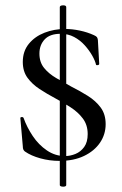

<svg xmlns="http://www.w3.org/2000/svg" viewBox="-20 -588 454 716"><path d="M203 102V-561Q203 -566 209.5 -567.5Q216 -569 221.5 -567.5Q227 -566 227 -561V102Q227 106 221.5 107.5Q216 109 209.5 107.5Q203 106 203 102ZM127 -388Q127 -356 144.5 -334.5Q162 -313 189.5 -297Q217 -281 246 -265Q278 -249 307.5 -230.5Q337 -212 355.5 -187Q374 -162 374 -125Q374 -87 353 -56Q332 -25 293.5 -6.5Q255 12 202 12Q165 12 130.5 2.5Q96 -7 73 -23Q69 -26 67 -30.5Q65 -35 65 -43L56 -146Q55 -151 60.5 -151.5Q66 -152 68 -148Q80 -114 102 -81Q124 -48 155 -27Q186 -6 222 -6Q242 -6 261.5 -14Q281 -22 294 -40Q307 -58 307 -88Q307 -122 289 -146Q271 -170 243 -188Q215 -206 185 -222Q155 -238 127.5 -256Q100 -274 82.5 -298Q65 -322 65 -357Q65 -397 87.5 -424.5Q110 -452 146 -466Q182 -480 223 -480Q249 -480 277.5 -474Q306 -468 330 -457Q339 -453 341.5 -449.5Q344 -446 345 -439L350 -350Q350 -346 344.5 -345Q339 -344 338 -347Q335 -361 324 -380.5Q313 -400 296 -419Q279 -438 256.5 -450Q234 -462 206 -462Q166 -462 146.5 -441Q127 -420 127 -388Z"/></svg>

Font: Cormorant Light Medium
Style: Regular
Weight: 500
Version: Version 4.000